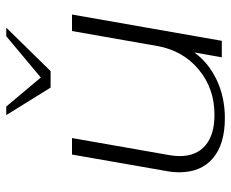

<svg xmlns="http://www.w3.org/2000/svg" viewBox="-84 -662 755 628"><g transform="rotate(-90 294.0 -347.5)"><path d="M45 -139Q45 -161 49 -181L103 -490H157L101 -171Q98 -153 98 -138Q98 -83 133 -53.5Q168 -24 233 -24Q319 -24 381 -75.5Q443 -127 458 -211L507 -490H561L475 0H421L437 -90Q403 -43 346.5 -16.5Q290 10 222 10Q137 10 91 -29Q45 -68 45 -139ZM232 -705H260L355 -592L490 -705H518L376 -560H322Z"/></g></svg>

Font: Fahkwang ExtraLight
Style: Italic
Weight: 275
Italic angle: -10°
Designer: Suppakit Chalermlarp | Katatrad Co.,Ltd.
Foundry: Cadson Demak Co.,Ltd.
Version: Version 1.000; ttfautohint (v1.6)